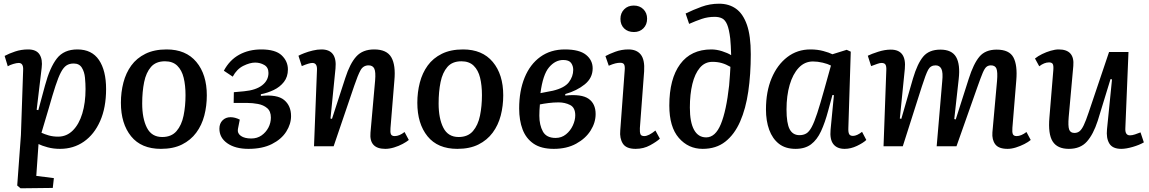

<svg xmlns="http://www.w3.org/2000/svg" viewBox="-20 -790 6204 1037"><path d="M105 -412Q107 -450 81 -450Q70 -450 51.5 -444.5Q33 -439 22 -432L5 -488Q29 -501 62 -512Q95 -523 132 -523Q176 -523 193.5 -496Q211 -469 205 -423L178 -197L187 -195L223 -328Q249 -425 287 -474Q325 -523 398 -523Q476 -523 514.5 -466Q553 -409 553 -309Q553 -209 521 -136.5Q489 -64 433 -25Q377 14 304 14Q268 14 237 5.5Q206 -3 188 -12L176 160L271 172L265 225L91 227L73 212L93 -61ZM378 -447Q355 -447 339 -436.5Q323 -426 309 -399.5Q295 -373 279.5 -325.5Q264 -278 243 -204L204 -73Q221 -65 243.5 -58.5Q266 -52 294 -52Q340 -52 373.5 -85.5Q407 -119 424.5 -177Q442 -235 442 -309Q442 -338 439 -370Q436 -402 422 -424.5Q408 -447 378 -447Z M849 14Q743 14 688 -54Q633 -122 633 -235Q633 -292 646.5 -344Q660 -396 689 -436Q718 -476 765.5 -499.5Q813 -523 880 -523Q984 -523 1040.5 -455.5Q1097 -388 1097 -275Q1097 -218 1083.5 -166Q1070 -114 1040 -73.5Q1010 -33 963 -9.5Q916 14 849 14ZM856 -50Q906 -50 933.5 -82Q961 -114 971.5 -165.5Q982 -217 982 -276Q982 -329 972 -370Q962 -411 937.5 -435Q913 -459 871 -459Q822 -459 795.5 -428.5Q769 -398 758.5 -346.5Q748 -295 748 -231Q748 -150 773.5 -100Q799 -50 856 -50Z M1322 14Q1251 14 1208 -16Q1165 -46 1165 -95Q1165 -123 1182 -140Q1199 -157 1225 -157Q1249 -157 1275 -144L1265 -93Q1261 -70 1281 -56Q1301 -42 1337 -42Q1369 -42 1392.5 -58.5Q1416 -75 1429.5 -100.5Q1443 -126 1443 -155Q1443 -189 1423 -206Q1403 -223 1373.5 -228.5Q1344 -234 1316 -234H1242L1243 -292L1298 -297Q1362 -303 1396 -329.5Q1430 -356 1430 -396Q1430 -426 1407.5 -439Q1385 -452 1358 -452Q1330 -452 1294.5 -434.5Q1259 -417 1237 -376L1189 -408Q1220 -466 1272 -494.5Q1324 -523 1391 -523Q1468 -523 1501.5 -491Q1535 -459 1535 -415Q1535 -375 1513.5 -347.5Q1492 -320 1458.5 -304Q1425 -288 1389 -281V-272Q1477 -281 1514.5 -250Q1552 -219 1552 -163Q1552 -120 1526 -79Q1500 -38 1448.5 -12Q1397 14 1322 14Z M2188 -34Q2176 -24 2154.5 -12.5Q2133 -1 2108 6.5Q2083 14 2061 14Q1973 14 1981 -74L2006 -355Q2010 -402 2001.5 -419.5Q1993 -437 1971 -437Q1942 -437 1927.5 -411Q1913 -385 1893 -326L1782 0H1676L1692 -412Q1694 -450 1667 -450Q1650 -450 1610 -433L1592 -489Q1603 -495 1623.5 -503Q1644 -511 1669 -517Q1694 -523 1716 -523Q1802 -523 1792 -420L1765 -150L1773 -148L1845 -369Q1870 -447 1904.5 -485Q1939 -523 2001 -523Q2069 -523 2093.5 -480.5Q2118 -438 2110 -355L2089 -98Q2087 -75 2091.5 -65Q2096 -55 2112 -55Q2137 -55 2165 -77Z M2450 14Q2344 14 2289 -54Q2234 -122 2234 -235Q2234 -292 2247.5 -344Q2261 -396 2290 -436Q2319 -476 2366.5 -499.5Q2414 -523 2481 -523Q2585 -523 2641.5 -455.5Q2698 -388 2698 -275Q2698 -218 2684.5 -166Q2671 -114 2641 -73.5Q2611 -33 2564 -9.5Q2517 14 2450 14ZM2457 -50Q2507 -50 2534.5 -82Q2562 -114 2572.5 -165.5Q2583 -217 2583 -276Q2583 -329 2573 -370Q2563 -411 2538.5 -435Q2514 -459 2472 -459Q2423 -459 2396.5 -428.5Q2370 -398 2359.5 -346.5Q2349 -295 2349 -231Q2349 -150 2374.5 -100Q2400 -50 2457 -50Z M2971 14Q2903 14 2862 -14Q2821 -42 2802.5 -91Q2784 -140 2784 -204Q2784 -299 2813.5 -371Q2843 -443 2898.5 -483Q2954 -523 3031 -523Q3109 -523 3145 -494Q3181 -465 3181 -421Q3181 -369 3138.5 -334.5Q3096 -300 3033 -282V-274Q3121 -283 3159 -256.5Q3197 -230 3197 -174Q3197 -128 3170 -85Q3143 -42 3092 -14Q3041 14 2971 14ZM2899 -287 2966 -300Q3029 -315 3052.5 -346Q3076 -377 3076 -413Q3076 -434 3064.5 -450Q3053 -466 3022 -466Q2979 -466 2945.5 -426.5Q2912 -387 2899 -287ZM2981 -45Q3013 -45 3037 -64.5Q3061 -84 3074 -112.5Q3087 -141 3087 -167Q3087 -209 3059 -223Q3031 -237 2997 -237Q2970 -237 2942.5 -233.5Q2915 -230 2896 -226Q2893 -193 2893 -165Q2893 -115 2912 -80Q2931 -45 2981 -45Z M3331 -688Q3331 -719 3351 -739.5Q3371 -760 3403 -760Q3435 -760 3455 -740Q3475 -720 3475 -689Q3475 -657 3455 -637Q3435 -617 3404 -617Q3371 -617 3351 -636.5Q3331 -656 3331 -688ZM3354 -410Q3356 -432 3351 -441.5Q3346 -451 3330 -451Q3317 -451 3303 -447.5Q3289 -444 3268 -435L3250 -487Q3269 -498 3303 -510.5Q3337 -523 3374 -523Q3419 -523 3441 -495Q3463 -467 3459 -405L3436 -98Q3435 -76 3439 -65.5Q3443 -55 3460 -55Q3483 -55 3520 -85L3544 -41Q3527 -25 3491.5 -5.5Q3456 14 3413 14Q3362 14 3344 -14.5Q3326 -43 3330 -85Z M3683 -717Q3724 -737 3769 -753.5Q3814 -770 3864 -770Q3917 -770 3955 -743Q3993 -716 4014 -656.5Q4035 -597 4035 -497Q4035 -389 4021.5 -296Q4008 -203 3977.5 -133.5Q3947 -64 3897.5 -25Q3848 14 3775 14Q3698 14 3646.5 -45Q3595 -104 3595 -220Q3595 -364 3653.5 -443.5Q3712 -523 3822 -523Q3850 -523 3880 -513.5Q3910 -504 3929 -492Q3928 -521 3927 -542Q3926 -563 3924 -582Q3918 -632 3907.5 -657Q3897 -682 3880.5 -690.5Q3864 -699 3840 -699Q3803 -699 3770.5 -688Q3738 -677 3702 -661ZM3794 -48Q3844 -48 3873.5 -120Q3903 -192 3918 -328Q3921 -361 3922.5 -386Q3924 -411 3925 -429Q3901 -443 3878 -449.5Q3855 -456 3828 -456Q3787 -456 3760 -424Q3733 -392 3719.5 -336.5Q3706 -281 3706 -209Q3706 -130 3728.5 -89Q3751 -48 3794 -48Z M4562 -99Q4561 -75 4566.5 -65.5Q4572 -56 4587 -56Q4608 -56 4636 -78L4659 -34Q4642 -18 4608.5 -2Q4575 14 4542 14Q4501 14 4481 -11.5Q4461 -37 4466 -90L4484 -276L4476 -277L4453 -192Q4436 -128 4414.5 -81.5Q4393 -35 4360.5 -10.5Q4328 14 4277 14Q4222 14 4187 -13.5Q4152 -41 4134.5 -89Q4117 -137 4117 -199Q4117 -295 4147.5 -367.5Q4178 -440 4232 -481.5Q4286 -523 4357 -523Q4395 -523 4426.5 -514.5Q4458 -506 4476 -497L4553 -521L4575 -511ZM4298 -60Q4319 -60 4334.5 -69Q4350 -78 4364 -104Q4378 -130 4394 -179Q4410 -228 4432 -307L4468 -436Q4451 -445 4423.5 -451.5Q4396 -458 4371 -458Q4326 -458 4294 -424Q4262 -390 4245 -331.5Q4228 -273 4228 -199Q4228 -124 4245 -92Q4262 -60 4298 -60Z M5069 -351Q5074 -399 5064.5 -418Q5055 -437 5033 -437Q5006 -437 4993 -413Q4980 -389 4959 -323L4856 0H4752L4767 -411Q4768 -432 4762.5 -441Q4757 -450 4741 -450Q4732 -450 4719.5 -445.5Q4707 -441 4685 -433L4667 -489Q4687 -499 4723 -510.5Q4759 -522 4791 -522Q4877 -522 4867 -418L4840 -150L4848 -148L4911 -366Q4935 -447 4966.5 -484.5Q4998 -522 5059 -522Q5121 -522 5144 -482Q5167 -442 5158 -363L5134 -147L5142 -145L5212 -364Q5238 -446 5270 -484Q5302 -522 5363 -522Q5431 -522 5453.5 -480Q5476 -438 5469 -356L5448 -100Q5446 -76 5450.5 -65.5Q5455 -55 5471 -55Q5495 -55 5524 -77L5547 -34Q5534 -23 5512.5 -12Q5491 -1 5467 6.5Q5443 14 5422 14Q5374 14 5355.5 -10.5Q5337 -35 5340 -75L5365 -353Q5369 -401 5362 -419Q5355 -437 5332 -437Q5318 -437 5308 -429Q5298 -421 5287.5 -396Q5277 -371 5259 -320L5146 0H5039Z M5570 -474Q5586 -487 5608.5 -498Q5631 -509 5655 -516Q5679 -523 5698 -523Q5785 -523 5777 -434L5752 -157Q5748 -109 5754.5 -90.5Q5761 -72 5783 -72Q5799 -72 5810.5 -81Q5822 -90 5833.5 -114Q5845 -138 5860 -183L5970 -509H6075L6058 -97Q6056 -59 6083 -59Q6095 -59 6110 -64Q6125 -69 6140 -75L6158 -21Q6134 -7 6098 3.5Q6062 14 6036 14Q5989 14 5971.5 -15Q5954 -44 5959 -92L5986 -361L5978 -363L5909 -138Q5885 -64 5850 -25Q5815 14 5753 14Q5691 14 5665.5 -26Q5640 -66 5648 -156L5669 -411Q5671 -437 5665.5 -445Q5660 -453 5646 -453Q5620 -453 5593 -432Z"/></svg>

Font: Literata 12pt Medium
Style: Italic
Weight: 500
Italic angle: -2°
Designer: Latin by Veronika Burian and Jose Scaglione. Greek by Irene Vlachou. Cyrillic by Vera Evstafieva
Foundry: TypeTogether
Version: Version 3.002